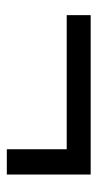

<svg xmlns="http://www.w3.org/2000/svg" viewBox="122 -566 292 577"><g transform="rotate(90 268.5 -278.0)"><path d="M26 -404H505V-152H429V-332H26Z"/></g></svg>

Font: TypoPRO Source Serif Pro
Style: Regular
Weight: 600
Designer: Frank Grießhammer
Foundry: Adobe Systems Incorporated
Version: Version 1.017;PS 1.0;hotconv 1.0.79;makeotf.lib2.5.61930